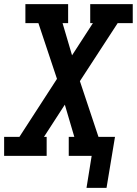

<svg xmlns="http://www.w3.org/2000/svg" viewBox="-27 -755 663 930"><path d="M392 155 417 0H306V-92H333L287 -248L186 -92H199V0H-7V-92H67L249 -373L192 -544L159 -643H96V-735H303V-643H276L322 -487L423 -643H410V-735H616V-643H543L360 -362L450 -92H530L489 155Z"/></svg>

Font: Iosevka Slab SmBdExObl
Style: Regular
Weight: 600
Width: 7
Italic angle: -9°
Monospace: yes
Designer: Belleve Invis
Foundry: Belleve Invis
Version: Version 11.1.0; ttfautohint (v1.8.3)